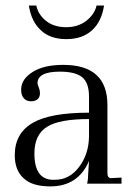

<svg xmlns="http://www.w3.org/2000/svg" viewBox="-20 -662 482 692"><path d="M418 -22V0H293.9Q297.9 -16.1 297.9 -37.1L300.8 -82Q261.7 9.8 161.1 9.8Q96.2 9.8 65.9 -19Q33.2 -47.4 33.2 -103Q33.2 -181.6 98.1 -219.2Q161.1 -255.9 300.8 -255.9V-314Q300.8 -364.7 274.9 -384.8Q250 -403.8 195.8 -403.8Q115.2 -403.8 115.2 -361.8Q115.2 -357.4 120.1 -346.2Q124 -336.9 124 -326.2Q124 -311.5 115.2 -304.2Q106.4 -296.9 91.8 -296.9Q74.2 -296.9 64.9 -309.1Q56.2 -319.3 56.2 -338.9Q56.2 -377 98.1 -402.8Q138.2 -428.2 208 -428.2Q367.2 -428.2 367.2 -283.2V-39.1Q367.2 -20 379.9 -20ZM179.2 -14.2Q229.5 -14.2 264.2 -59.1Q299.3 -105 300.8 -168V-232.9Q193.4 -232.9 149.9 -205.1Q104 -176.8 104 -108.9Q104 -59.1 122.8 -35.4Q141.6 -11.7 179.2 -14.2ZM355 -642.1Q346.2 -584.5 312 -553.2Q276.9 -521 219.2 -521Q160.6 -521 127 -553.2Q92.8 -584.5 84 -642.1H110.8Q117.7 -608.9 147 -585.9Q174.8 -564 219.2 -564Q260.7 -564 291 -586.9Q320.8 -610.4 328.1 -642.1Z"/></svg>

Font: Unna Light
Style: Regular
Weight: 300
Designer: Jorge de Buen Unna
Foundry: Omnibus-Type
Version: Version 2.007;PS 002.007;hotconv 1.0.88;makeotf.lib2.5.64775